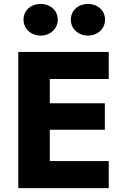

<svg xmlns="http://www.w3.org/2000/svg" viewBox="-20 -967 643 987"><path d="M344 -866C344 -818 384 -784 432 -784C481 -784 520 -818 520 -866C520 -914 481 -947 432 -947C384 -947 344 -914 344 -866ZM101 -866C101 -818 140 -784 189 -784C237 -784 277 -818 277 -866C277 -914 237 -947 189 -947C140 -947 101 -914 101 -866ZM74 -700V0H539V-139H236V-300H519V-436H236V-561H539V-700Z"/></svg>

Font: Jost
Style: Bold
Weight: 700
Version: Version 3.710